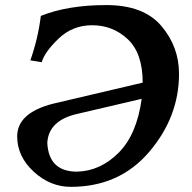

<svg xmlns="http://www.w3.org/2000/svg" viewBox="-20 -723 752 753"><path d="M282.2 -49.8Q373.5 -52.2 445.1 -123.8Q516.6 -195.3 535.6 -335.4L285.6 -276.9Q170.9 -252 165.5 -163.1Q170.9 -49.8 282.2 -49.8ZM257.8 9.8Q176.8 9.8 112.1 -49.8Q47.4 -109.4 47.4 -188Q47.4 -279.8 186.5 -315.9L539.6 -398.9Q539.6 -514.2 481.2 -569.1Q422.9 -624 341.3 -624Q264.6 -624 210 -571.8Q155.3 -519.5 143.6 -479L99.1 -486.3Q129.4 -572.8 140.1 -660.6Q245.6 -703.1 397 -703.1Q543 -703.1 612.5 -621.6Q682.1 -540 682.1 -433.6Q682.1 -264.6 565.2 -127.4Q448.2 9.8 257.8 9.8Z"/></svg>

Font: Kelvinch
Style: Bold Italic
Weight: 700
Italic angle: -10°
Designer: Paul James Miller
Foundry: High-Logic / Made with FontCreator
Version: Version 3.30 September 23, 2016